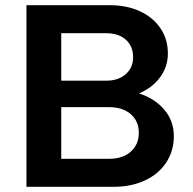

<svg xmlns="http://www.w3.org/2000/svg" viewBox="-20 -720 745 740"><path d="M82 0V-700H403Q469 -700 519.5 -676.5Q570 -653 598.5 -611Q627 -569 627 -514Q627 -462 596.5 -421.5Q566 -381 516 -360Q577 -340 613.5 -297Q650 -254 650 -195Q650 -138 620.5 -93.5Q591 -49 538.5 -24.5Q486 0 417 0ZM216 -409H389Q436 -409 464.5 -434Q493 -459 493 -500Q493 -542 465 -567Q437 -592 389 -592H216ZM216 -108H401Q453 -108 484 -135.5Q515 -163 515 -208Q515 -253 484 -280Q453 -307 401 -307H216Z"/></svg>

Font: Red Hat Text SemiBold
Style: Regular
Weight: 600
Designer: Pentagram, MCKL
Foundry: MCKL
Version: Version 1.030